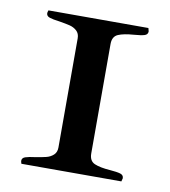

<svg xmlns="http://www.w3.org/2000/svg" viewBox="-59 -490 480 543"><g transform="rotate(10 181.5 -219.0)"><path d="M287.6 -24.4Q307.6 -22.9 317.4 -20Q327.1 -17.1 327.1 -7.8Q327.1 -6.8 324.7 1.5H37.6Q35.6 -4.4 35.6 -6.8Q35.6 -15.1 44.9 -18.3Q54.2 -21.5 73.7 -23.9Q92.3 -26.9 104 -29.8Q115.7 -32.7 124.3 -40.5Q132.8 -48.3 132.8 -62V-375.5Q132.8 -389.2 124.3 -397Q115.7 -404.8 104 -407.7Q92.3 -410.6 73.7 -413.6Q54.2 -416 44.9 -419.2Q35.6 -422.4 35.6 -430.7Q35.6 -433.1 37.6 -439H324.7Q327.1 -430.7 327.1 -429.7Q327.1 -420.4 317.4 -417.5Q307.6 -414.6 287.6 -413.1Q258.8 -411.1 242.9 -404.3Q227.1 -397.5 227.1 -376V-61.5Q227.1 -40 242.9 -33.2Q258.8 -26.4 287.6 -24.4Z"/></g></svg>

Font: Radley
Style: Regular
Weight: 400
Designer: Vernon Adams
Foundry: Vernon Adams
Version: Version 1.003; ttfautohint (v1.6)